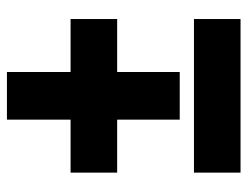

<svg xmlns="http://www.w3.org/2000/svg" viewBox="-98 -598 697 540"><g transform="rotate(-90 250.0 -328.5)"><path d="M317 -478H466V-347H317V-171H183V-347H34V-478H183V-657H317ZM34 0V-131H466V0Z"/></g></svg>

Font: Noto Sans ExtraCondensed Black
Style: Regular
Weight: 900
Width: 2
Designer: Monotype Design Team
Foundry: Monotype Imaging Inc.
Version: Version 2.013; ttfautohint (v1.8.4.7-5d5b)